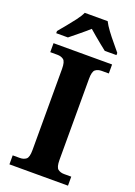

<svg xmlns="http://www.w3.org/2000/svg" viewBox="-173 -997 747 1063"><g transform="rotate(20 200.5 -465.5)"><path d="M28 0V-53H70Q92 -53 106.5 -64Q121 -75 121 -118V-596Q121 -639 106.5 -650Q92 -661 70 -661H28V-714H373V-661H331Q309 -661 294.5 -650Q280 -639 280 -596V-118Q280 -75 294.5 -64Q309 -53 331 -53H373V0ZM23 -784Q39 -803 60.5 -829Q82 -855 102.5 -882Q123 -909 133 -931H268Q279 -909 299 -882Q319 -855 341 -829Q363 -803 378 -784V-771H309Q295 -782 275 -798Q255 -814 235 -831Q215 -848 200 -861Q178 -841 145.5 -814.5Q113 -788 92 -771H23Z"/></g></svg>

Font: NotoSerif-Bold
Style: Regular
Weight: 700
Designer: Monotype Design Team
Foundry: Monotype Imaging Inc.
Version: Version 2.007; ttfautohint (v1.8) -l 8 -r 50 -G 200 -x 14 -D